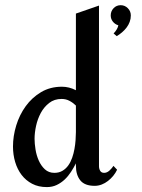

<svg xmlns="http://www.w3.org/2000/svg" viewBox="-20 -722 554 751"><path d="M438 -58.1Q432.1 -45.4 422.9 -34.2Q413.6 -22.9 402.3 -14.2Q391.1 -5.4 377.7 -0.2Q364.3 4.9 350.1 4.9Q311.5 4.9 294.2 -16.4Q276.9 -37.6 276.9 -74.2V-83Q268.6 -66.4 257.8 -49.8Q247.1 -33.2 233.2 -20Q219.2 -6.8 201.9 1.5Q184.6 9.8 163.1 9.8Q130.4 9.8 105.7 -3.2Q81.1 -16.1 64.5 -37.8Q47.9 -59.6 39.3 -88.4Q30.8 -117.2 30.8 -148.9Q30.8 -189.9 43.5 -231.4Q56.2 -272.9 80.6 -306.6Q105 -340.3 140.6 -361.6Q176.3 -382.8 222.2 -382.8Q250.5 -382.8 276.9 -369.1V-668.9L367.2 -700.2V-71.8Q367.2 -62 371.8 -54Q376.5 -45.9 387.2 -45.9Q398.4 -45.9 408.2 -54.9Q418 -64 423.8 -73.2ZM276.9 -205.1V-309.1Q265.6 -320.3 251.7 -327.6Q237.8 -335 221.2 -335Q192.4 -335 172.4 -319.3Q152.3 -303.7 139.6 -280.3Q127 -256.8 121.1 -229.7Q115.2 -202.6 115.2 -179.2Q115.2 -160.6 118.9 -137.5Q122.6 -114.3 131.6 -94Q140.6 -73.7 155.5 -59.8Q170.4 -45.9 192.9 -45.9Q210.9 -45.9 224.4 -54Q237.8 -62 247.1 -75Q256.3 -87.9 262.2 -104.7Q268.1 -121.6 271.2 -139.2Q274.4 -156.7 275.6 -174.1Q276.9 -191.4 276.9 -205.1ZM491.7 -661.6Q491.7 -648.4 487.3 -636.5Q482.9 -624.5 475.1 -614.3Q467.3 -604 457.3 -595.5Q447.3 -586.9 436.5 -580.6L424.3 -591.3Q430.2 -596.7 435.8 -605.7Q441.4 -614.7 442.9 -623Q429.7 -627 421.4 -637.5Q413.1 -647.9 413.1 -661.6Q413.1 -678.2 424.3 -689.9Q435.5 -701.7 452.1 -701.7Q468.3 -701.7 480 -689.9Q491.7 -678.2 491.7 -661.6Z"/></svg>

Font: Redressed
Style: Regular
Weight: 400
Designer: Astigmatic (AOETI)
Foundry: Astigmatic (AOETI)
Version: Version 1.000